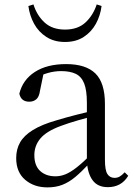

<svg xmlns="http://www.w3.org/2000/svg" viewBox="-20 -814 597 849"><path d="M189.7 14.6Q130.5 14.6 91.1 -19.1Q51.6 -52.8 51.6 -115.1Q51.6 -153.9 68.8 -184.3Q85.9 -214.6 125.4 -239Q164.9 -263.5 230.9 -282.3Q272.8 -294.9 318.8 -306.7Q364.8 -318.5 404.8 -327.7V-303.3Q364.8 -293.3 323.7 -281.5Q282.6 -269.7 248.6 -257Q185.3 -233.6 158.6 -201.7Q131.9 -169.7 131.9 -128.2Q131.9 -81.6 157.5 -58Q183.2 -34.4 225.1 -34.4Q247.6 -34.4 269.6 -43.3Q291.6 -52.2 319.7 -74.2Q347.7 -96.3 385.8 -134.4L394.5 -87.1H370.9Q339.7 -53.7 312.5 -31.1Q285.2 -8.4 256.1 3.1Q227 14.6 189.7 14.6ZM456.8 13.6Q412.1 13.6 389.8 -16.6Q367.5 -46.7 364.2 -99.7V-103.3V-359Q364.2 -415 352.1 -445.3Q339.9 -475.6 314.7 -487.6Q289.6 -499.6 250 -499.6Q221.3 -499.6 192.1 -491.4Q162.9 -483.2 129.7 -464.7L173.2 -491.9L156.8 -412.7Q153.2 -386 140.7 -375.2Q128.1 -364.3 109.4 -364.3Q73.2 -364.3 65.5 -399.7Q80.4 -461 134.1 -495.8Q187.8 -530.6 272.2 -530.6Q359.5 -530.6 401.8 -489.2Q444 -447.8 444 -354.6V-107.7Q444 -60.8 455.1 -44.2Q466.1 -27.5 486.4 -27.5Q499 -27.5 509 -33.2Q519 -38.8 531.4 -52.1L547.1 -36.7Q531.2 -10.7 508.6 1.4Q486 13.6 456.8 13.6ZM105.5 -787.4 127.9 -794.4Q143.3 -745.5 177.4 -714.3Q211.5 -683.2 267.3 -683.2Q323.9 -683.2 357.8 -714.5Q391.7 -745.9 407.7 -794.4L429.1 -787.4Q423.8 -745 404.1 -709Q384.4 -672.9 350.2 -650.7Q316.1 -628.4 267.3 -628.4Q219.5 -628.4 185 -650.7Q150.4 -672.9 130.7 -709Q111.1 -745 105.5 -787.4Z"/></svg>

Font: Early Summer Mincho VF
Style: Regular
Weight: 250
Designer: GuiWonder
Version: Version 1.002